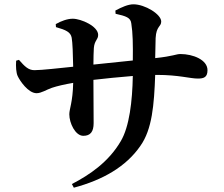

<svg xmlns="http://www.w3.org/2000/svg" viewBox="-20 -813 1040 892"><path d="M150 -380C172 -380 195 -396 221 -405C245 -413 279 -421 320 -428C318 -338 302 -307 302 -282C302 -241 330 -182 367 -182C400 -182 415 -201 415 -241L414 -442C466 -448 534 -455 597 -460C595 -343 581 -224 541 -157C485 -61 397 -1 314 42L323 59C458 23 566 -39 632 -135C687 -212 696 -326 701 -465H710C810 -465 863 -448 899 -448C927 -448 944 -454 944 -487C944 -535 877 -562 818 -562C798 -562 786 -552 701 -543L703 -636C706 -693 729 -688 729 -713C729 -747 653 -793 600 -793C575 -793 546 -780 516 -764L517 -749C566 -738 587 -731 590 -704C597 -661 598 -606 597 -532L414 -513C414 -543 415 -573 416 -590C419 -626 436 -628 436 -651C436 -691 357 -726 318 -726C293 -726 263 -715 239 -701L240 -687C286 -674 308 -664 313 -638C317 -616 319 -561 320 -503C260 -497 174 -487 140 -487C112 -487 95 -504 68 -535L55 -531C53 -504 55 -475 62 -460C72 -438 111 -380 150 -380Z"/></svg>

Font: Source Han Serif CN
Style: Bold
Weight: 700
Designer: Ryoko NISHIZUKA 西塚涼子 (kana & ideographs); Frank Grießhammer (Latin, Greek & Cyrillic); Wenlong ZHANG 张文龙 (bopomofo); San
Foundry: Adobe
Version: Version 2.003;hotconv 1.1.1;makeotfexe 2.6.0